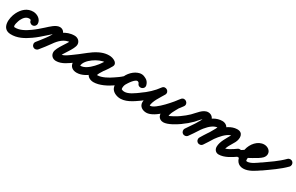

<svg xmlns="http://www.w3.org/2000/svg" viewBox="92 -1209 3347 2169"><g transform="rotate(30 1765.5 -124.5)"><path d="M233 -162C257.9 -162 278 -182.1 278 -207C278 -263.5 220.2 -299.8 169 -301C89.4 -302.8 33.5 -249.7 -0.2 -182.1C-38.6 -105.5 -56.4 42.6 67 48C155.7 51.8 234 9.4 304 -40.3C324.3 -54.7 329.1 -82.7 314.7 -103C300.3 -123.3 272.3 -128.1 252 -113.7C252 -113.7 252 -113.7 252 -113.7C199.2 -76.3 138.1 -39 71 -42C42.2 -43.2 74.4 -130.2 80.2 -141.9C97.8 -176.9 124 -212 167 -211C173 -210.9 179.6 -209.8 184.7 -206.2C186.3 -205 188.9 -200.3 188.4 -202.8C188.1 -204.2 188 -208.4 188 -207C188 -182.1 208.1 -162 233 -162Z M241 -51.4C255.2 -30.9 283.2 -25.9 303.6 -40C348.8 -71.3 389.9 -108 430.9 -144.5C445.7 -157.6 503.5 -211.3 514.7 -211.3C517.3 -211.3 509.5 -212 507.1 -213C502.3 -215 497.9 -218.8 495.6 -223.6C495.3 -224.3 495.1 -226.2 495.1 -224.4C495.1 -182.9 389.3 -57.2 358.5 -17.6C343.2 2 346.8 30.3 366.4 45.5C386 60.8 414.3 57.2 429.5 37.6C429.5 37.6 429.5 37.6 429.5 37.6C477.5 -24.1 585.1 -147.4 585.1 -224.4C585.1 -265.3 558.2 -301.3 514.7 -301.3C462.4 -301.3 407.6 -244.3 371.1 -211.7C332.8 -177.7 294.6 -143.2 252.4 -114C231.9 -99.8 226.9 -71.8 241 -51.4ZM429.2 38.1C429.2 38.1 429.2 38.1 429.2 38.1C462.9 -4.2 497.6 -46 528.1 -90.6C569.8 -151.5 627.4 -210 706.2 -210C706.3 -210 706.3 -210 705.7 -210.2C700.8 -212.1 697 -216.8 695.2 -221.5C694.5 -223.4 694 -229.5 694 -227.5C694 -197.6 589.7 -79.8 589.7 -18.6C589.7 25.3 621.9 54 665 54C739.8 54 805.7 1.1 864 -40.3C884.3 -54.7 889.1 -82.8 874.7 -103C860.3 -123.3 832.2 -128.1 812 -113.7C771.4 -85 715.9 -36 665 -36C662.9 -36 664.2 -36 665.5 -35.6C672.2 -33.2 678.3 -26.5 679.6 -19.3C679.7 -18.5 679.7 -18.4 679.7 -18.6C679.7 -49.8 784 -166.5 784 -227.5C784 -271.2 748 -300 706.2 -300C595.9 -300 513.2 -228.1 453.9 -141.4C424.6 -98.6 391.1 -58.6 358.8 -18.1C343.3 1.4 346.5 29.7 365.9 45.2C385.4 60.7 413.7 57.5 429.2 38.1Z M801 -51.3C815.2 -30.9 843.3 -25.9 863.7 -40C948.6 -99.1 1048.7 -211.8 1155.6 -211.8C1165.5 -211.8 1176.6 -210.3 1184.8 -204.4C1208.1 -187.8 1232.6 -199.5 1245.2 -219C1257.7 -238.4 1258.3 -265.6 1233.6 -279.9C1207.5 -295.1 1184.9 -301.1 1154.3 -301.1C1027.4 -301.1 839.1 -169.2 839.1 -34.2C839.1 22.9 878.8 52.3 932.7 52.3C1068.2 52.3 1194.5 -108.7 1253.5 -216.4C1267.9 -242.7 1255.3 -266.7 1235.6 -277.5C1215.9 -288.3 1189 -285.9 1174.5 -259.6C1137.4 -191.8 1055.3 -109.2 1055.3 -31.6C1055.3 21.7 1102.8 49.7 1151 49.7C1227.9 49.7 1317.1 3 1378.8 -40.1C1399.2 -54.4 1404.1 -82.5 1389.9 -102.8C1375.6 -123.2 1347.5 -128.1 1327.2 -113.9C1281.7 -82 1208.1 -40.3 1151 -40.3C1142.8 -40.3 1138.3 -45.5 1142.7 -39.1C1144.2 -36.9 1145.3 -29 1145.3 -31.6C1145.3 -68.7 1230.1 -173.7 1253.5 -216.4C1267.9 -242.7 1255.3 -266.6 1235.6 -277.4C1215.9 -288.3 1188.9 -285.9 1174.5 -259.6C1134 -185.6 1027.9 -37.7 932.7 -37.7C930.1 -37.7 927.5 -37.8 925 -38.1C919.3 -38.7 929.1 -26.7 929.1 -34.2C929.1 -117.3 1078.8 -211.1 1154.3 -211.1C1169.7 -211.1 1176.3 -209.1 1188.4 -202.1C1213.2 -187.7 1237 -198.3 1248.8 -216.6C1260.6 -235 1260.4 -261 1237.2 -277.6C1213.5 -294.5 1184.5 -301.8 1155.6 -301.8C1020.4 -301.8 916.2 -186.1 812.3 -114C791.9 -99.8 786.9 -71.7 801 -51.3Z M1377.6 -39.3C1377.6 -39.3 1377.6 -39.3 1377.6 -39.3C1412.6 -62.1 1479.1 -101.4 1496.1 -139.8C1507.8 -166.1 1547.6 -214.5 1580.5 -211.2C1580.6 -211.2 1578.7 -211.6 1576.7 -212C1574.8 -212.3 1572.8 -212.7 1572.9 -212.7C1585.4 -209.2 1595.5 -211 1599.8 -196.4C1608 -168.5 1634.3 -161.8 1656.1 -168.9C1677.9 -176 1695.2 -197 1685.3 -224.3C1680.4 -237.8 1674.2 -249.2 1664.4 -260.1C1664.4 -260.1 1664 -260.5 1663.6 -261C1663.2 -261.4 1662.8 -261.8 1662.8 -261.8C1656 -268.6 1649 -275.1 1641 -280.4C1641 -280.4 1641.3 -280.2 1641.7 -279.9C1642.1 -279.7 1642.5 -279.4 1642.5 -279.4C1541.1 -353.1 1445.3 -230.8 1400 -152.5C1400 -152.5 1399.9 -152.2 1399.7 -152C1399.6 -151.7 1399.4 -151.5 1399.4 -151.5C1379.3 -114.3 1371.2 -66.4 1380 -24.8C1389.8 22.4 1433.3 47.6 1477.4 56.2C1477.4 56.2 1477.6 56.2 1477.8 56.2C1477.9 56.3 1478.1 56.3 1478.1 56.3C1568.3 72.4 1655.1 8.8 1724.9 -40.2C1745.2 -54.5 1750.1 -82.5 1735.8 -102.9C1721.5 -123.2 1693.5 -128.1 1673.1 -113.8C1629 -82.8 1553.3 -21.7 1493.9 -32.3C1493.9 -32.3 1494.1 -32.3 1494.2 -32.2C1494.4 -32.2 1494.6 -32.2 1494.6 -32.2C1490.1 -33 1469 -38.9 1468 -43.2C1463.7 -64 1468.5 -90 1478.6 -108.5C1478.6 -108.5 1478.4 -108.3 1478.3 -108C1478.1 -107.8 1478 -107.5 1478 -107.5C1489.3 -127.2 1552.7 -233.4 1589.5 -206.6C1589.5 -206.6 1589.9 -206.3 1590.3 -206.1C1590.7 -205.8 1591 -205.6 1591 -205.6C1594 -203.6 1596.6 -200.7 1599.2 -198.2C1599.2 -198.2 1598.8 -198.6 1598.4 -199C1598 -199.5 1597.5 -199.9 1597.6 -199.9C1599.6 -197.6 1599.6 -196.8 1600.7 -193.7C1610.6 -166.4 1636 -159.4 1657 -166.2C1677.9 -173.1 1694.4 -193.7 1686.2 -221.6C1672 -270.1 1641.9 -286.8 1597.1 -299.3C1597 -299.4 1595.1 -299.7 1593.3 -300.1C1591.4 -300.4 1589.6 -300.8 1589.5 -300.8C1514.7 -308.3 1442.3 -240.3 1413.9 -176.2C1413 -174.4 1418.4 -183 1416.9 -181.6C1390.2 -156.5 1359.2 -134.7 1328.4 -114.7C1307.6 -101.1 1301.7 -73.2 1315.3 -52.4C1328.9 -31.6 1356.8 -25.7 1377.6 -39.3Z M1660.9 -51.5C1675 -31 1703 -25.8 1723.5 -39.9C1798.8 -91.7 1869.5 -156.2 1922.7 -230.9C1939.2 -254.1 1927.3 -278.6 1907.7 -291.1C1888.2 -303.5 1861 -304 1846.9 -279.3C1804.8 -205.3 1743.9 -118.9 1743.9 -31.7C1743.9 23.1 1791 49.9 1840.2 49.9C1953.1 49.9 2112.5 -140.9 2173.7 -226.9C2190.6 -250.7 2181.7 -275.7 2164 -288.9C2146.4 -302.2 2120 -303.9 2101.8 -281C2086 -261.2 2068.5 -241.4 2055.9 -219.3C2055.9 -219.3 2055.8 -219 2055.6 -218.8C2055.5 -218.5 2055.3 -218.2 2055.3 -218.2C2024.2 -159.9 1986 -98.5 1986 -30.3C1986 -16.2 1988.5 -2.1 1994.9 10.5C1994.9 10.5 1995.1 10.8 1995.3 11.1C1995.5 11.5 1995.6 11.8 1995.6 11.8C2006.8 32 2028.1 47.8 2060.4 47.8C2118.8 47.8 2205.7 -7.9 2251.8 -40.1C2272.2 -54.4 2277.1 -82.5 2262.9 -102.8C2248.6 -123.2 2220.5 -128.1 2200.2 -113.9C2200.2 -113.9 2200.2 -113.9 2200.2 -113.9C2170.5 -93.1 2089.6 -42.2 2060.4 -42.2C2055.1 -42.2 2069.5 -36.8 2073.4 -32.1C2074.3 -31 2075 -29.9 2075.8 -28.7C2076.3 -27.9 2077.4 -25.5 2077.1 -26.3C2076.4 -28.2 2075.3 -30.1 2074.4 -31.8C2074.4 -31.8 2074.5 -31.5 2074.7 -31.1C2074.9 -30.8 2075.1 -30.5 2075.1 -30.5C2074.7 -31.2 2075.8 -29 2076 -28.2C2076.4 -26.9 2076 -30 2076 -30.3C2076 -80.6 2111.4 -132.2 2134.7 -175.8C2134.7 -175.8 2134.5 -175.5 2134.4 -175.2C2134.2 -175 2134.1 -174.7 2134.1 -174.7C2144.3 -192.6 2159.3 -208.8 2172.2 -225C2190.4 -247.8 2180.9 -273.2 2162.6 -287C2144.3 -300.8 2117.2 -302.9 2100.3 -279.1C2061.6 -224.6 1908.5 -40.1 1840.2 -40.1C1835.7 -40.1 1825.8 -44.3 1829.7 -40.2C1831.9 -38 1833.4 -35.1 1833.9 -32C1833.9 -31.9 1833.9 -31.8 1833.9 -31.7C1833.9 -98.9 1891.9 -176.5 1925.1 -234.7C1939.2 -259.5 1928.5 -283.2 1910.2 -294.9C1891.9 -306.6 1865.9 -306.3 1849.3 -283.1C1802.3 -217 1739.1 -159.9 1672.5 -114.1C1652 -100 1646.8 -72 1660.9 -51.5Z M2250.7 -40.1C2250.7 -40.1 2250.7 -40.1 2250.7 -40.1C2291.4 -68.4 2329.4 -100.1 2364.4 -135.2C2386.6 -157.4 2415.9 -200.8 2443.8 -214.8C2444.7 -215.2 2445.6 -215.6 2446.6 -215.6C2448.2 -215.6 2443.3 -216.4 2441.8 -217.2C2437.7 -219.5 2434.2 -227.9 2434.2 -224C2434.2 -191.8 2334.8 -50.6 2309.1 -13.7C2294.9 6.7 2299.9 34.7 2320.3 48.9C2340.7 63.1 2368.7 58.1 2382.9 37.7C2382.9 37.7 2382.9 37.7 2382.9 37.7C2422.6 -19.2 2524.2 -156.2 2524.2 -224C2524.2 -269.5 2493.6 -305.6 2446.6 -305.6C2380.3 -305.6 2331.9 -228.4 2288.6 -186.9C2260.8 -160.2 2230.9 -135.9 2199.3 -113.9C2178.9 -99.7 2173.9 -71.7 2188.1 -51.3C2202.3 -30.9 2230.3 -25.9 2250.7 -40.1ZM2382.9 37.7C2382.9 37.7 2382.9 37.7 2382.9 37.7C2439.4 -43.4 2525.4 -209.6 2634.1 -209.6C2639 -209.6 2629.1 -214 2626.9 -219.8C2626.3 -221.5 2625.8 -226.9 2625.8 -225.1C2625.8 -197.6 2529.3 -50.4 2503.3 -10.6C2489.7 10.2 2495.6 38.1 2516.4 51.7C2537.2 65.3 2565.1 59.4 2578.7 38.6C2578.7 38.6 2578.7 38.6 2578.7 38.6C2616.1 -18.7 2715.8 -161.1 2715.8 -225.1C2715.8 -271.3 2677.6 -299.6 2634.1 -299.6C2480 -299.6 2386.5 -124.8 2309.1 -13.7C2294.9 6.7 2299.9 34.7 2320.3 48.9C2340.7 63.1 2368.7 58.1 2382.9 37.7ZM2579.3 37.6C2579.3 37.6 2579.3 37.6 2579.3 37.6C2624.2 -37.8 2724.8 -209.3 2826.6 -212.9C2829.6 -213 2823.8 -208.8 2814.2 -222.4C2803.4 -237.7 2814.6 -235.5 2800.5 -209.3C2769.4 -151.3 2721.9 -83.2 2721.9 -16.1C2721.9 20.2 2746 50 2784 50C2858 50 2931.9 0.4 2990.5 -39.9C3011 -54 3016.2 -82 3002.1 -102.5C2988 -123 2960 -128.2 2939.5 -114.1C2939.5 -114.1 2939.5 -114.1 2939.5 -114.1C2898.8 -86.1 2836.2 -40 2784 -40C2784.5 -40 2784.9 -40 2785.4 -39.9C2797.3 -39 2809.4 -29.2 2811.7 -17.3C2811.8 -16.7 2811.9 -15.9 2811.9 -16.1C2811.9 -63.4 2856.9 -123.9 2879.9 -166.7C2910.6 -224 2909.1 -305.9 2823.4 -302.9C2678.9 -297.7 2567.4 -118.3 2502 -8.5C2489.3 12.8 2496.2 40.5 2517.6 53.2C2538.9 65.9 2566.6 58.9 2579.3 37.6Z M2958.1 -51.3C2972.3 -30.9 3000.4 -25.9 3020.7 -40.1C3079.2 -80.9 3198.7 -132 3241.6 -177.2C3255.9 -192.3 3265 -211 3265 -232C3265 -277.8 3219.8 -306 3178 -306C3092.9 -306 3029.2 -223.8 3013 -147.3C3013 -147.3 3013.2 -148.3 3013.5 -149.2C3013.7 -150.2 3014 -151.2 3014 -151.1C3005.3 -122.7 2999 -96.2 2999 -66C2999 -2.3 3034.6 49 3103 49C3174.3 49 3244 -1.1 3299.8 -40.1C3320.2 -54.4 3325.1 -82.5 3310.9 -102.8C3296.6 -123.2 3268.5 -128.1 3248.2 -113.9C3248.2 -113.9 3248.2 -113.9 3248.2 -113.9C3211.2 -87.9 3151.4 -41 3103 -41C3087.6 -41 3089 -52.2 3089 -66C3089 -87.1 3094 -105.1 3100 -124.9C3100 -124.9 3100.3 -125.8 3100.5 -126.8C3100.8 -127.7 3101 -128.6 3101 -128.7C3108 -161.6 3137.9 -216 3178 -216C3186.4 -216 3178.4 -215 3175.8 -225.7C3174.8 -229.5 3175 -232.5 3175 -232C3175 -232.7 3175.1 -233.4 3175.1 -234.1C3175.3 -235.5 3175.6 -236.7 3176.2 -238.1C3177.3 -241.1 3159 -226.5 3154.8 -223.9C3092.7 -186.8 3029 -155.6 2969.3 -113.9C2948.9 -99.7 2943.9 -71.6 2958.1 -51.3Z M3237.3 -49.6C3251.7 -29.3 3279.8 -24.6 3300.1 -39C3384.4 -98.9 3474.3 -158.5 3547.1 -232.4C3564.5 -250.2 3564.3 -278.7 3546.6 -296.1C3528.8 -313.5 3500.3 -313.3 3482.9 -295.6C3482.9 -295.6 3482.9 -295.6 3482.9 -295.6C3414 -225.5 3327.9 -169.2 3247.9 -112.3C3227.7 -97.9 3222.9 -69.9 3237.3 -49.6Z"/></g></svg>

Font: FRB American Cursive Guidelines Black
Style: Bold Italic
Weight: 900
Italic angle: -25°
Version: Version 2.0;Modular Font Editor K font №1